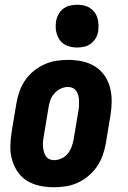

<svg xmlns="http://www.w3.org/2000/svg" viewBox="-20 -780 540 808"><path d="M207 8Q177 8 148 2Q119 -4 95 -18.5Q71 -33 55 -56Q39 -79 31 -107Q23 -135 23.5 -164.5Q24 -194 29 -225L49 -345Q53 -369 61.5 -394Q70 -419 85 -441Q100 -463 121 -480.5Q142 -498 166.5 -509Q191 -520 216 -524Q241 -528 266 -528Q296 -528 325 -522Q354 -516 378 -501.5Q402 -487 418.5 -464Q435 -441 442.5 -413Q450 -385 450 -355.5Q450 -326 445 -295L425 -175Q421 -151 412 -126Q403 -101 388 -79Q373 -57 352 -39.5Q331 -22 307 -11Q283 0 257.5 4Q232 8 207 8ZM207 -106Q223 -106 239 -113.5Q255 -121 265.5 -134Q276 -147 281.5 -162.5Q287 -178 290 -194L310 -314Q312 -325 312.5 -336Q313 -347 312.5 -357.5Q312 -368 309.5 -378Q307 -388 301.5 -396.5Q296 -405 286.5 -409.5Q277 -414 266 -414Q250 -414 234.5 -406.5Q219 -399 208 -386Q197 -373 191.5 -357.5Q186 -342 184 -326L164 -206Q162 -195 161 -184Q160 -173 161 -162.5Q162 -152 164.5 -142Q167 -132 172.5 -123.5Q178 -115 187 -110.5Q196 -106 207 -106ZM305 -580Q291 -580 277 -583Q263 -586 251 -593.5Q239 -601 231.5 -611.5Q224 -622 219.5 -635.5Q215 -649 214.5 -663Q214 -677 216 -692Q219 -707 226.5 -720.5Q234 -734 246.5 -743.5Q259 -753 274.5 -756.5Q290 -760 305 -760Q319 -760 333 -757Q347 -754 358.5 -746.5Q370 -739 378 -728.5Q386 -718 390 -704.5Q394 -691 394.5 -677Q395 -663 393 -648Q391 -633 383 -619.5Q375 -606 362.5 -596.5Q350 -587 335 -583.5Q320 -580 305 -580Z"/></svg>

Font: Iosevka Term Curly Heavy
Style: Italic
Weight: 900
Italic angle: -9°
Designer: Belleve Invis
Foundry: Belleve Invis
Version: Version 32.3.0